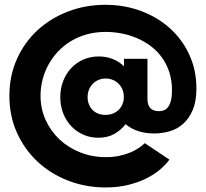

<svg xmlns="http://www.w3.org/2000/svg" viewBox="-20 -565 876 818"><path d="M430 233.6Q345.9 233.6 271.4 205Q196.8 176.4 140.9 124.5Q85 72.7 52.5 1.1Q20 -70.5 20 -156.4Q20 -242.3 52.3 -313.9Q84.5 -385.5 140.2 -436.6Q195.9 -487.7 270.2 -516.1Q344.5 -544.5 428.6 -544.5Q510 -544.5 580.7 -518.2Q651.4 -491.8 703.9 -444.5Q756.4 -397.3 786.6 -331.8Q816.8 -266.4 816.8 -187.7Q816.8 -132.7 800.9 -95.9Q785 -59.1 759.5 -36.8Q734.1 -14.5 702 -5.5Q670 3.6 637.7 3.6Q562.7 3.6 515 -35.9Q496.4 -11.4 467.7 5.2Q439.1 21.8 398.6 21.8Q364.1 21.8 334.5 8.6Q305 -4.5 283.2 -27.7Q261.4 -50.9 249.1 -82.7Q236.8 -114.5 236.8 -151.4Q236.8 -187.7 248.9 -219.1Q260.9 -250.5 282.7 -274.1Q304.5 -297.7 334.8 -311.1Q365 -324.5 401.4 -324.5Q433.6 -324.5 461.4 -313.2Q489.1 -301.8 508.2 -282.3V-314.5H608.2V-143.6Q608.2 -135.9 609.8 -126.8Q611.4 -117.7 616.4 -109.8Q621.4 -101.8 631.4 -96.6Q641.4 -91.4 658.2 -91.4Q669.1 -91.4 679.1 -95.5Q689.1 -99.5 696.6 -109.8Q704.1 -120 708.4 -137.3Q712.7 -154.5 712.7 -180.5Q712.7 -223.6 700.9 -258.9Q689.1 -294.1 668.6 -321.8Q648.2 -349.5 620.7 -369.8Q593.2 -390 561.8 -403.2Q530.5 -416.4 496.8 -422.7Q463.2 -429.1 430.5 -429.1Q386.8 -429.1 349.1 -418.4Q311.4 -407.7 280.7 -388.9Q250 -370 226.1 -344.3Q202.3 -318.6 185.9 -288.4Q169.5 -258.2 161.1 -224.8Q152.7 -191.4 152.7 -157.3Q152.7 -101.8 174.3 -54.1Q195.9 -6.4 233.4 28.9Q270.9 64.1 321.8 84.3Q372.7 104.5 430.9 104.5Q460.9 104.5 486.6 99.3Q512.3 94.1 533.2 85.5Q554.1 76.8 570.2 66.1Q586.4 55.5 596.8 45L701.8 115Q686.4 136.4 661.6 157.5Q636.8 178.6 602.7 195.5Q568.6 212.3 525.5 223Q482.3 233.6 430 233.6ZM429.1 -75.5Q446.4 -75.5 460.7 -81.1Q475 -86.8 485.5 -97Q495.9 -107.3 501.8 -121.1Q507.7 -135 507.7 -151.8Q507.7 -169.5 501.6 -183.9Q495.5 -198.2 485 -208.6Q474.5 -219.1 460.2 -224.8Q445.9 -230.5 430 -230.5Q414.1 -230.5 400.2 -224.8Q386.4 -219.1 375.9 -208.6Q365.5 -198.2 359.3 -183.6Q353.2 -169.1 353.2 -151.4Q353.2 -134.5 358.9 -120.5Q364.5 -106.4 374.5 -96.4Q384.5 -86.4 398.4 -80.9Q412.3 -75.5 429.1 -75.5Z"/></svg>

Font: Spartan ExtBd
Style: Regular
Weight: 800
Designer: Matt Bailey, Mirko Velimirovic
Foundry: Matt Bailey
Version: Version 1.005